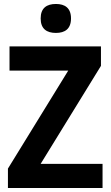

<svg xmlns="http://www.w3.org/2000/svg" viewBox="-20 -948 558 968"><path d="M262 -928C216 -928 185 -908 185 -855C185 -802 216 -782 262 -782C307 -782 338 -802 338 -855C338 -908 307 -928 262 -928ZM497 0V-122H185L489 -616V-714H28V-592H324L20 -98V0Z"/></svg>

Font: Noto Sans Kannada SemiCondensed
Style: Bold
Weight: 700
Width: 4
Designer: Jelle Bosma - Monotype Design Team
Foundry: Monotype Imaging Inc.
Version: Version 2.005